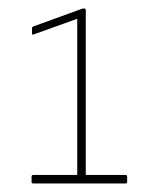

<svg xmlns="http://www.w3.org/2000/svg" viewBox="-20 -790 373 450"><path d="M58 -360Q54 -360 54 -363V-376Q54 -380 58 -380H161V-746L58 -709Q55 -708 55 -711V-723Q55 -727 58 -728L171 -769Q173 -770 174 -770Q175 -770 176 -770H178Q181 -770 181 -766V-380H274Q278 -380 278 -376V-363Q278 -360 274 -360Z"/></svg>

Font: Sofia Sans Semi Condensed Thin
Style: Regular
Weight: 250
Version: Version 4.100